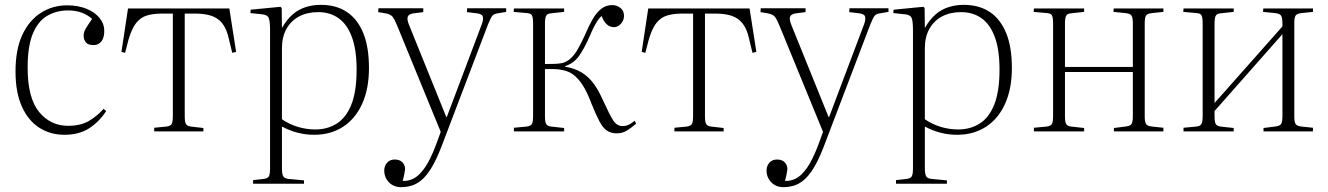

<svg xmlns="http://www.w3.org/2000/svg" viewBox="-20 -542 5477 792"><path d="M246 14Q187 14 141.5 -15.5Q96 -45 70 -103Q44 -161 44 -247Q44 -338 72 -398Q100 -458 148.5 -489Q197 -520 257 -520Q302 -520 336.5 -506Q371 -492 390.5 -468Q410 -444 410 -415Q410 -394 404 -381Q398 -368 388 -362Q378 -356 365 -356Q343 -356 334 -367.5Q325 -379 325 -395Q325 -410 334.5 -425.5Q344 -441 360 -464Q341 -481 316.5 -490Q292 -499 260 -499Q214 -499 176 -477.5Q138 -456 116 -404.5Q94 -353 94 -263Q94 -138 141 -80.5Q188 -23 261 -23Q315 -23 350 -45Q385 -67 407 -93L418 -84Q388 -38 346.5 -12Q305 14 246 14Z M616 0V-15L667 -20Q683 -22 688 -30.5Q693 -39 693 -65V-486H651Q620 -486 597 -481Q574 -476 558 -463.5Q542 -451 530.5 -430Q519 -409 510 -378L496 -324L481 -328L508 -507H926L954 -328L938 -324L924 -382Q915 -423 897 -445.5Q879 -468 851.5 -477Q824 -486 784 -486H742V-63Q742 -39 747 -30.5Q752 -22 767 -20L819 -14V0Z M1024 216V201L1068 196Q1084 194 1089 185.5Q1094 177 1094 152V-417Q1094 -455 1088.5 -468Q1083 -481 1061 -483L1013 -488L1014 -502L1137 -514L1142 -509L1143 -428H1144Q1162 -460 1185.5 -481Q1209 -502 1239 -512Q1269 -522 1303 -522Q1367 -522 1411 -492.5Q1455 -463 1478.5 -405.5Q1502 -348 1502 -261Q1502 -176 1474 -114Q1446 -52 1395 -19Q1344 14 1276 14Q1241 14 1208 5.5Q1175 -3 1143 -20V152Q1143 175 1148 184.5Q1153 194 1170 196L1234 202V216ZM1281 -8Q1331 -8 1369.5 -32.5Q1408 -57 1429.5 -111Q1451 -165 1451 -255Q1451 -337 1431.5 -389.5Q1412 -442 1376.5 -467Q1341 -492 1292 -492Q1248 -492 1214.5 -474.5Q1181 -457 1162 -423.5Q1143 -390 1143 -343V-50Q1174 -29 1209 -18.5Q1244 -8 1281 -8Z M1634 230Q1604 230 1584.5 210Q1565 190 1565 161Q1565 143 1576.5 129.5Q1588 116 1608 116Q1629 116 1640 127.5Q1651 139 1651 156Q1650 163 1648 175Q1646 187 1641 204Q1662 206 1685 195Q1708 184 1731.5 151Q1755 118 1779 54L1798 2L1618 -437Q1608 -461 1600 -472Q1592 -483 1570 -487L1540 -492L1541 -508H1726V-492L1686 -487Q1666 -484 1662 -473Q1658 -462 1667 -440L1821 -59H1823L1967 -441Q1974 -459 1972 -471.5Q1970 -484 1948 -487L1906 -492L1907 -508H2068V-493L2033 -487Q2017 -485 2010.5 -476.5Q2004 -468 1993 -441L1799 68Q1779 119 1759 151.5Q1739 184 1718.5 201Q1698 218 1677 224Q1656 230 1634 230Z M2524 8Q2501 8 2484.5 -2.5Q2468 -13 2453.5 -40Q2439 -67 2420 -114Q2408 -147 2392 -176.5Q2376 -206 2354 -226.5Q2332 -247 2301 -253Q2283 -257 2265.5 -257Q2248 -257 2228 -257V-63Q2228 -39 2233 -30.5Q2238 -22 2253 -20L2307 -14V0H2100V-15L2153 -20Q2169 -22 2174 -30.5Q2179 -39 2179 -65V-443Q2179 -469 2174.5 -478Q2170 -487 2154 -488L2099 -493L2100 -507H2307V-493L2253 -487Q2238 -486 2233 -477Q2228 -468 2228 -444V-278Q2252 -278 2268 -278.5Q2284 -279 2300 -282Q2319 -287 2335 -302Q2351 -317 2365 -342Q2379 -367 2394 -400Q2409 -436 2425 -463.5Q2441 -491 2460.5 -506Q2480 -521 2505 -521Q2524 -521 2539 -509.5Q2554 -498 2554 -477Q2554 -464 2548 -453.5Q2542 -443 2532.5 -436.5Q2523 -430 2513 -430Q2495 -430 2482 -442.5Q2469 -455 2462 -476Q2454 -470 2446.5 -459Q2439 -448 2431 -433Q2423 -418 2414 -396Q2390 -341 2368.5 -311Q2347 -281 2311 -269V-267Q2351 -260 2378.5 -243.5Q2406 -227 2427 -199.5Q2448 -172 2467 -129Q2494 -70 2509 -46Q2524 -22 2548 -22Q2564 -22 2576.5 -29Q2589 -36 2598 -44L2604 -32Q2586 -16 2567 -4Q2548 8 2524 8Z M2762 0V-15L2813 -20Q2829 -22 2834 -30.5Q2839 -39 2839 -65V-486H2797Q2766 -486 2743 -481Q2720 -476 2704 -463.5Q2688 -451 2676.5 -430Q2665 -409 2656 -378L2642 -324L2627 -328L2654 -507H3072L3100 -328L3084 -324L3070 -382Q3061 -423 3043 -445.5Q3025 -468 2997.5 -477Q2970 -486 2930 -486H2888V-63Q2888 -39 2893 -30.5Q2898 -22 2913 -20L2965 -14V0Z M3211 230Q3181 230 3161.5 210Q3142 190 3142 161Q3142 143 3153.5 129.5Q3165 116 3185 116Q3206 116 3217 127.5Q3228 139 3228 156Q3227 163 3225 175Q3223 187 3218 204Q3239 206 3262 195Q3285 184 3308.5 151Q3332 118 3356 54L3375 2L3195 -437Q3185 -461 3177 -472Q3169 -483 3147 -487L3117 -492L3118 -508H3303V-492L3263 -487Q3243 -484 3239 -473Q3235 -462 3244 -440L3398 -59H3400L3544 -441Q3551 -459 3549 -471.5Q3547 -484 3525 -487L3483 -492L3484 -508H3645V-493L3610 -487Q3594 -485 3587.5 -476.5Q3581 -468 3570 -441L3376 68Q3356 119 3336 151.5Q3316 184 3295.5 201Q3275 218 3254 224Q3233 230 3211 230Z M3676 216V201L3720 196Q3736 194 3741 185.5Q3746 177 3746 152V-417Q3746 -455 3740.5 -468Q3735 -481 3713 -483L3665 -488L3666 -502L3789 -514L3794 -509L3795 -428H3796Q3814 -460 3837.5 -481Q3861 -502 3891 -512Q3921 -522 3955 -522Q4019 -522 4063 -492.5Q4107 -463 4130.5 -405.5Q4154 -348 4154 -261Q4154 -176 4126 -114Q4098 -52 4047 -19Q3996 14 3928 14Q3893 14 3860 5.5Q3827 -3 3795 -20V152Q3795 175 3800 184.5Q3805 194 3822 196L3886 202V216ZM3933 -8Q3983 -8 4021.5 -32.5Q4060 -57 4081.5 -111Q4103 -165 4103 -255Q4103 -337 4083.5 -389.5Q4064 -442 4028.5 -467Q3993 -492 3944 -492Q3900 -492 3866.5 -474.5Q3833 -457 3814 -423.5Q3795 -390 3795 -343V-50Q3826 -29 3861 -18.5Q3896 -8 3933 -8Z M4245 0V-15L4298 -20Q4314 -22 4319 -30.5Q4324 -39 4324 -65V-443Q4324 -469 4319.5 -478Q4315 -487 4299 -488L4244 -493L4245 -507H4452V-493L4398 -487Q4383 -486 4378 -477Q4373 -468 4373 -444V-266H4653V-446Q4653 -469 4647.5 -477.5Q4642 -486 4622 -488L4573 -493L4574 -507H4779V-493L4732 -488Q4713 -486 4707.5 -478Q4702 -470 4702 -447V-61Q4702 -39 4707.5 -30.5Q4713 -22 4732 -20L4779 -15V0H4575V-14L4622 -20Q4642 -22 4647.5 -30.5Q4653 -39 4653 -62V-245H4373V-63Q4373 -39 4378 -30.5Q4383 -22 4398 -20L4452 -14V0Z M4862 0V-15L4915 -20Q4931 -22 4936 -30.5Q4941 -39 4941 -65V-443Q4941 -469 4936.5 -478Q4932 -487 4916 -488L4861 -493L4862 -507H5069V-493L5015 -487Q5000 -486 4995 -477Q4990 -468 4990 -444V-117L5270 -433V-446Q5270 -469 5264.5 -477.5Q5259 -486 5239 -488L5190 -493L5191 -507H5396V-493L5349 -488Q5330 -486 5324.5 -478Q5319 -470 5319 -447V-61Q5319 -39 5324.5 -30.5Q5330 -22 5349 -20L5396 -15V0H5192V-14L5239 -20Q5259 -22 5264.5 -30.5Q5270 -39 5270 -62V-401L4990 -84V-63Q4990 -39 4995 -30.5Q5000 -22 5015 -20L5069 -14V0Z"/></svg>

Font: Literata 60pt ExtraLight
Style: Regular
Weight: 250
Designer: Latin by Veronika Burian and Jose Scaglione. Greek by Irene Vlachou. Cyrillic by Vera Evstafieva.
Foundry: TypeTogether
Version: Version 3.103;gftools[0.9.29]